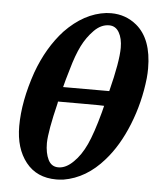

<svg xmlns="http://www.w3.org/2000/svg" viewBox="-52 -747 665 800"><g transform="rotate(5 281.0 -347.0)"><path d="M213 8Q131 8 85.5 -49.5Q40 -107 40 -200Q40 -304 83 -428Q122 -535 189 -608Q268 -690 360 -701Q363 -701 370 -701.5Q377 -702 381 -702Q442 -702 488 -664Q554 -609 554 -486Q554 -465 552 -445Q541 -343 503.5 -249.5Q466 -156 411 -94Q338 -10 243 6Q227 8 213 8ZM433 -562Q433 -601 418.5 -626Q404 -651 377 -651Q343 -651 314 -621.5Q285 -592 266 -554Q246 -514 229 -453Q225 -441 216.5 -410.5Q208 -380 208 -378H401Q433 -504 433 -562ZM161 -140Q161 -98 174.5 -70.5Q188 -43 217 -43Q249 -43 280 -74Q310 -103 332 -150.5Q354 -198 378 -287Q385 -313 385 -315Q385 -316 289 -316H192L191 -309Q162 -191 161 -140Z"/></g></svg>

Font: MathJax_Math
Style: Bold Italic
Weight: 700
Version: Version 1.1